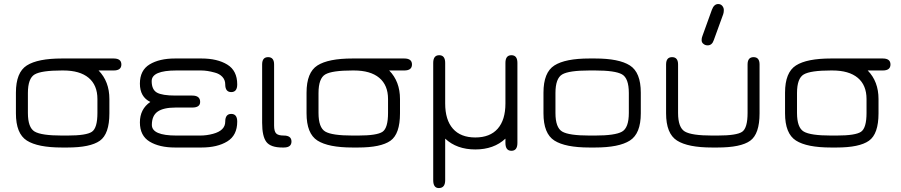

<svg xmlns="http://www.w3.org/2000/svg" viewBox="-20 -746 4558 971"><path d="M554.7 -450.2Q593.8 -450.2 593.8 -419.9Q593.8 -389.6 554.7 -389.6H478.5Q533.2 -334 533.2 -245.1V-172.9Q533.2 -68.4 484.9 -34.2Q436.5 0 321.3 0H293Q170.9 0 115.7 -35.2Q60.5 -70.3 60.5 -172.9V-277.3Q60.5 -379.9 115.7 -415Q170.9 -450.2 293 -450.2ZM293 -389.6Q189.5 -389.6 155.3 -369.6Q121.1 -349.6 121.1 -275.4V-174.8Q121.1 -100.6 155.3 -80.6Q189.5 -60.5 293 -60.5H321.3Q417 -60.5 444.8 -79.6Q472.7 -98.6 472.7 -174.8V-245.1Q472.7 -315.4 428.2 -352.5Q383.8 -389.6 299.8 -389.6Z M952.1 -202.1H868.2Q806.6 -202.1 777.3 -181.6Q748 -161.1 748 -114.3Q748 -60.5 872.1 -60.5H992.2Q1025.4 -60.5 1057.6 -69.3Q1119.1 -85.9 1119.1 -130.9Q1119.1 -169.9 1149.4 -169.9Q1179.7 -169.9 1179.7 -130.9Q1179.7 -61.5 1129.4 -30.8Q1079.1 0 999 0H865.2Q786.1 0 736.8 -29.8Q687.5 -59.6 687.5 -127Q687.5 -194.3 740.2 -230.5Q687.5 -255.9 687.5 -323.2Q687.5 -390.6 736.8 -420.4Q786.1 -450.2 865.2 -450.2H999Q1079.1 -450.2 1129.4 -419.4Q1179.7 -388.7 1179.7 -319.3Q1179.7 -280.3 1149.4 -280.3Q1119.1 -280.3 1119.1 -319.3Q1119.1 -341.8 1104.5 -357.4Q1089.8 -373 1066.4 -378.9Q1028.3 -389.6 997.1 -389.6Q994.1 -389.6 992.2 -389.6H872.1Q747.1 -389.6 747.1 -335.9Q747.1 -293 773.4 -277.8Q799.8 -262.7 868.2 -262.7H952.1Q992.2 -262.7 992.2 -230.5Q992.2 -202.1 952.1 -202.1Z M1415 0H1408.2Q1348.6 0 1327.1 -28.3Q1305.7 -56.6 1305.7 -125V-419.9Q1305.7 -457 1335.9 -457Q1366.2 -457 1366.2 -419.9V-111.3Q1366.2 -82 1376.5 -71.3Q1386.7 -60.5 1415 -60.5Q1454.1 -60.5 1454.1 -30.3Q1454.1 0 1415 0Z M2024.4 -450.2Q2063.5 -450.2 2063.5 -419.9Q2063.5 -389.6 2024.4 -389.6H1948.2Q2002.9 -334 2002.9 -245.1V-172.9Q2002.9 -68.4 1954.6 -34.2Q1906.2 0 1791 0H1762.7Q1640.6 0 1585.4 -35.2Q1530.3 -70.3 1530.3 -172.9V-277.3Q1530.3 -379.9 1585.4 -415Q1640.6 -450.2 1762.7 -450.2ZM1762.7 -389.6Q1659.2 -389.6 1625 -369.6Q1590.8 -349.6 1590.8 -275.4V-174.8Q1590.8 -100.6 1625 -80.6Q1659.2 -60.5 1762.7 -60.5H1791Q1886.7 -60.5 1914.6 -79.6Q1942.4 -98.6 1942.4 -174.8V-245.1Q1942.4 -315.4 1897.9 -352.5Q1853.5 -389.6 1769.5 -389.6Z M2536.1 -427.7Q2536.1 -466.8 2566.4 -466.8Q2596.7 -466.8 2596.7 -427.7V-23.4Q2596.7 16.6 2566.4 16.6Q2536.1 16.6 2536.1 -23.4V-44.9Q2477.5 9.8 2383.8 9.8Q2290 9.8 2231.4 -44.9V165Q2231.4 205.1 2199.2 205.1Q2170.9 205.1 2170.9 165V-427.7Q2170.9 -466.8 2201.2 -466.8Q2231.4 -466.8 2231.4 -427.7V-222.7Q2231.4 -139.6 2270.5 -95.2Q2309.6 -50.8 2383.8 -50.8Q2458 -50.8 2497.1 -95.2Q2536.1 -139.6 2536.1 -222.7Z M2989.3 0H2960.9Q2838.9 0 2783.7 -35.2Q2728.5 -70.3 2728.5 -172.9V-277.3Q2728.5 -379.9 2783.7 -415Q2838.9 -450.2 2960.9 -450.2H2989.3Q3110.4 -450.2 3165.5 -415Q3220.7 -379.9 3220.7 -277.3V-172.9Q3220.7 -70.3 3165.5 -35.2Q3110.4 0 2989.3 0ZM2960.9 -60.5H2989.3Q3090.8 -60.5 3125.5 -80.1Q3160.2 -99.6 3160.2 -174.8V-275.4Q3160.2 -350.6 3125.5 -370.1Q3090.8 -389.6 2989.3 -389.6H2960.9Q2857.4 -389.6 2823.2 -369.6Q2789.1 -349.6 2789.1 -275.4V-174.8Q2789.1 -100.6 2823.2 -80.6Q2857.4 -60.5 2960.9 -60.5Z M3612.3 -725.6Q3625 -725.6 3632.8 -716.3Q3640.6 -707 3640.6 -695.3Q3640.6 -683.6 3637.7 -674.8L3589.8 -543Q3581.1 -516.6 3558.6 -516.6Q3545.9 -516.6 3537.1 -524.4Q3528.3 -531.2 3528.3 -543Q3528.3 -554.7 3532.2 -563.5L3580.1 -696.3Q3590.8 -725.6 3612.3 -725.6ZM3608.4 0H3581.1Q3459 0 3403.8 -35.2Q3348.6 -70.3 3348.6 -172.9V-419.9Q3348.6 -457 3378.9 -457Q3409.2 -457 3409.2 -419.9V-174.8Q3409.2 -100.6 3443.8 -80.6Q3478.5 -60.5 3581.1 -60.5H3608.4Q3706.1 -60.5 3733.4 -79.6Q3760.7 -98.6 3760.7 -174.8V-419.9Q3760.7 -457 3791 -457Q3821.3 -457 3821.3 -419.9V-172.9Q3821.3 -68.4 3773.9 -34.2Q3726.6 0 3608.4 0Z M4444.3 -450.2Q4483.4 -450.2 4483.4 -419.9Q4483.4 -389.6 4444.3 -389.6H4368.2Q4422.9 -334 4422.9 -245.1V-172.9Q4422.9 -68.4 4374.5 -34.2Q4326.2 0 4210.9 0H4182.6Q4060.5 0 4005.4 -35.2Q3950.2 -70.3 3950.2 -172.9V-277.3Q3950.2 -379.9 4005.4 -415Q4060.5 -450.2 4182.6 -450.2ZM4182.6 -389.6Q4079.1 -389.6 4044.9 -369.6Q4010.7 -349.6 4010.7 -275.4V-174.8Q4010.7 -100.6 4044.9 -80.6Q4079.1 -60.5 4182.6 -60.5H4210.9Q4306.6 -60.5 4334.5 -79.6Q4362.3 -98.6 4362.3 -174.8V-245.1Q4362.3 -315.4 4317.9 -352.5Q4273.4 -389.6 4189.5 -389.6Z"/></svg>

Font: Jura
Style: Medium
Weight: 500
Version: Version 2.6.1